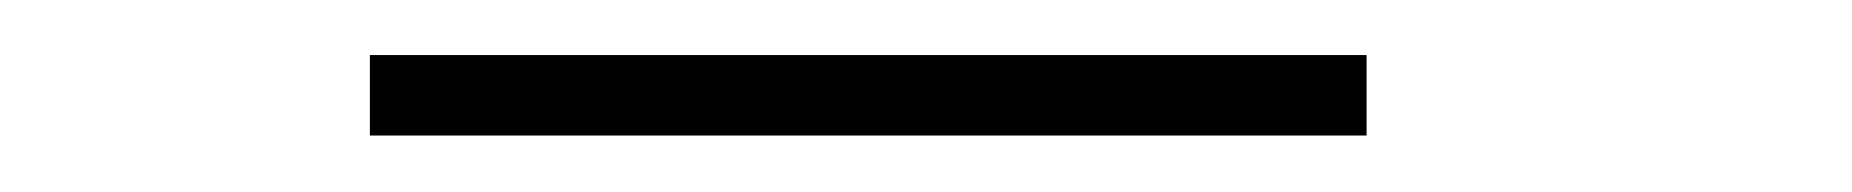

<svg xmlns="http://www.w3.org/2000/svg" viewBox="-20 -702 656 68"><path d="M111 -654H464V-682.5H111Z"/></svg>

Font: Anybody Expanded Light
Style: Regular
Weight: 300
Width: 7
Version: Version 1.113;gftools[0.9.25]